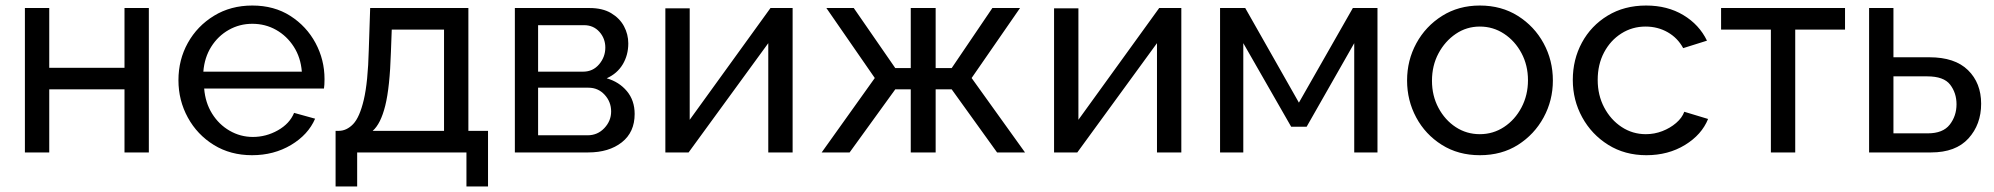

<svg xmlns="http://www.w3.org/2000/svg" viewBox="-20 -551 7206 694"><path d="M70 0V-522H158V-306H430V-522H518V0H430V-228H158V0Z M891 10Q813 10 753 -27Q693 -64 659 -126Q625 -188 625 -261Q625 -335 659 -396Q693 -457 753.5 -494Q814 -531 892 -531Q971 -531 1029.5 -493.5Q1088 -456 1120.5 -395.5Q1153 -335 1153 -265Q1153 -243 1151 -231H718Q722 -180 746.5 -140.5Q771 -101 810 -78.5Q849 -56 894 -56Q942 -56 984.5 -80Q1027 -104 1043 -143L1119 -122Q1094 -64 1032 -27Q970 10 891 10ZM715 -292H1071Q1067 -343 1042 -382Q1017 -421 978 -443Q939 -465 892 -465Q846 -465 807 -443Q768 -421 743.5 -382Q719 -343 715 -292Z M1193 123V-78H1204Q1233 -78 1256.5 -102.5Q1280 -127 1295 -190.5Q1310 -254 1313 -371L1318 -522H1673V-78H1744V123H1666V0H1271V123ZM1327 -78H1585V-444H1396L1393 -363Q1389 -235 1372.5 -169Q1356 -103 1327 -78Z M1841 0V-522H2111Q2158 -522 2189 -503.5Q2220 -485 2235.5 -456Q2251 -427 2251 -394Q2251 -352 2231 -318.5Q2211 -285 2173 -268Q2218 -255 2246 -221.5Q2274 -188 2274 -139Q2274 -73 2227.5 -36.5Q2181 0 2106 0ZM1925 -292H2088Q2123 -292 2145.5 -318.5Q2168 -345 2168 -379Q2168 -412 2146.5 -436Q2125 -460 2091 -460H1925ZM1925 -62H2104Q2140 -62 2164.5 -88Q2189 -114 2189 -148Q2189 -183 2165.5 -208.5Q2142 -234 2107 -234H1925Z M2385 0V-521H2473V-118L2765 -522H2845V0H2757V-395L2469 0Z M2950 0 3142 -269 2967 -522H3066L3216 -305H3272V-522H3362V-305H3420L3567 -522H3667L3492 -269L3685 0H3584L3420 -228H3362V0H3272V-228H3216L3051 0Z M3790 0V-521H3878V-118L4170 -522H4250V0H4162V-395L3874 0Z M4390 0V-522H4481L4675 -180L4870 -522H4959V0H4875V-395L4703 -93H4647L4474 -395V0Z M5329 10Q5251 10 5191.5 -27.5Q5132 -65 5099 -126.5Q5066 -188 5066 -260Q5066 -333 5099.5 -394.5Q5133 -456 5192.5 -493.5Q5252 -531 5329 -531Q5407 -531 5466.5 -493.5Q5526 -456 5559.5 -394.5Q5593 -333 5593 -260Q5593 -188 5559.5 -126.5Q5526 -65 5467 -27.5Q5408 10 5329 10ZM5156 -259Q5156 -205 5179.5 -161Q5203 -117 5242 -91.5Q5281 -66 5329 -66Q5377 -66 5416.5 -92Q5456 -118 5479.5 -162.5Q5503 -207 5503 -261Q5503 -315 5479.5 -359Q5456 -403 5416.5 -429Q5377 -455 5329 -455Q5281 -455 5242 -428.5Q5203 -402 5179.5 -358Q5156 -314 5156 -259Z M5931 10Q5853 10 5793 -27.5Q5733 -65 5699 -127Q5665 -189 5665 -262Q5665 -336 5698 -397Q5731 -458 5791 -494.5Q5851 -531 5930 -531Q6007 -531 6064.5 -496.5Q6122 -462 6150 -404L6064 -377Q6044 -414 6008 -434.5Q5972 -455 5928 -455Q5880 -455 5840.5 -430Q5801 -405 5778 -361.5Q5755 -318 5755 -262Q5755 -207 5778.5 -162.5Q5802 -118 5841.5 -92Q5881 -66 5929 -66Q5960 -66 5988.5 -77Q6017 -88 6038.5 -106.5Q6060 -125 6068 -147L6154 -121Q6131 -64 6070.5 -27Q6010 10 5931 10Z M6381 0V-444H6201V-522H6649V-444H6469V0Z M6736 0V-522H6824V-344H6954Q7046 -344 7093.5 -297.5Q7141 -251 7141 -176Q7141 -101 7095 -50.5Q7049 0 6960 0ZM6824 -69H6948Q7003 -69 7027.5 -100.5Q7052 -132 7052 -174Q7052 -215 7029 -245Q7006 -275 6946 -275H6824Z"/></svg>

Font: Raleway Medium
Style: Regular
Weight: 500
Designer: Matt McInerney, Pablo Impallari, Rodrigo Fuenzalida
Foundry: Matt McInerney, Pablo Impallari, Rodrigo Fuenzalida
Version: Version 4.026